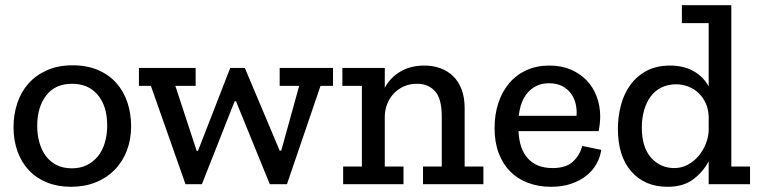

<svg xmlns="http://www.w3.org/2000/svg" viewBox="-20 -708 2917 738"><path d="M484 -223Q484 -172 467.5 -129Q451 -86 420.5 -55Q390 -24 347.5 -7Q305 10 253 10Q202 10 161 -6.5Q120 -23 91.5 -53Q63 -83 47.5 -125.5Q32 -168 32 -219Q32 -268 46.5 -311.5Q61 -355 89.5 -387Q118 -419 160.5 -438Q203 -457 259 -457Q315 -457 357.5 -438.5Q400 -420 428 -388Q456 -356 470 -313.5Q484 -271 484 -223ZM392 -226Q392 -300 356 -343Q320 -386 257 -386Q192 -386 157.5 -341Q123 -296 123 -224Q123 -190 131.5 -160Q140 -130 156.5 -108Q173 -86 198 -73.5Q223 -61 256 -61Q289 -61 314 -73.5Q339 -86 356.5 -107.5Q374 -129 383 -159.5Q392 -190 392 -226Z M1212 -378 1083 0H1017L887 -319H882L756 0H693L560 -378H514V-447H732V-378H654L736 -128H741L865 -447H921L1055 -129H1061L1130 -378H1055V-447H1260V-378Z M1606 0V-68H1678V-261Q1678 -329 1652 -357.5Q1626 -386 1583 -386Q1555 -386 1532.5 -376Q1510 -366 1494 -349Q1478 -332 1469 -310Q1460 -288 1459 -263V-68H1531V0H1299V-68H1371V-378H1296V-447H1459V-371Q1481 -411 1520 -433.5Q1559 -456 1611 -456Q1644 -456 1672 -446Q1700 -436 1721 -416Q1742 -396 1754 -365Q1766 -334 1766 -291V-68H1838V0Z M2291 -132Q2287 -103 2272.5 -77.5Q2258 -52 2233.5 -32.5Q2209 -13 2175 -1.5Q2141 10 2098 10Q2050 10 2010 -5Q1970 -20 1941.5 -48.5Q1913 -77 1897 -119Q1881 -161 1881 -216Q1881 -268 1895.5 -312Q1910 -356 1937 -388Q1964 -420 2003 -438Q2042 -456 2092 -456Q2138 -456 2174 -440.5Q2210 -425 2235 -399Q2260 -373 2273.5 -337Q2287 -301 2287 -261Q2287 -234 2281 -204H1973Q1976 -135 2009.5 -98.5Q2043 -62 2104 -62Q2156 -62 2182.5 -87Q2209 -112 2218 -147ZM2196 -263Q2198 -285 2193 -307.5Q2188 -330 2175 -348Q2162 -366 2141 -377Q2120 -388 2090 -388Q2063 -388 2042.5 -378Q2022 -368 2007.5 -351Q1993 -334 1985 -311.5Q1977 -289 1974 -263Z M2704 0V-88Q2683 -48 2645 -19Q2607 10 2546 10Q2458 10 2406.5 -49Q2355 -108 2355 -213Q2355 -259 2366.5 -303Q2378 -347 2402.5 -381Q2427 -415 2465 -435.5Q2503 -456 2556 -456Q2607 -456 2645 -435Q2683 -414 2704 -376V-619H2601V-688H2791V-68H2863V0ZM2704 -260Q2703 -288 2693 -310.5Q2683 -333 2666 -349.5Q2649 -366 2626.5 -375Q2604 -384 2579 -384Q2547 -384 2522 -371.5Q2497 -359 2480.5 -336.5Q2464 -314 2455.5 -283.5Q2447 -253 2447 -218Q2447 -142 2482.5 -102Q2518 -62 2572 -62Q2600 -62 2624 -75Q2648 -88 2665.5 -109Q2683 -130 2693 -155.5Q2703 -181 2704 -206Z"/></svg>

Font: Zilla Slab Medium
Style: Regular
Weight: 500
Designer: Typotheque.com
Foundry: Typotheque type foundry
Version: Version 1.1; 2017